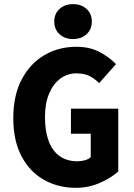

<svg xmlns="http://www.w3.org/2000/svg" viewBox="-20 -888 640 920"><path d="M342.9 12Q260.1 12 192.1 -25.6Q124.1 -63.1 83.9 -137.7Q43.7 -212.3 43.7 -322.1Q43.7 -431.1 84.1 -507.6Q124.4 -584.1 192.9 -623.9Q261.3 -663.8 345.5 -663.8Q411.3 -663.8 458.2 -638.3Q505 -612.8 535.8 -580.8L454.8 -489.6Q433.9 -511.2 408.9 -523.9Q383.8 -536.5 345.5 -536.5Q303.1 -536.5 269 -511.3Q234.9 -486.1 215.2 -439.2Q195.5 -392.4 195.5 -327.1Q195.5 -260.1 213 -212.6Q230.5 -165.2 265.4 -140.2Q300.4 -115.2 351.5 -115.2Q369.6 -115.2 387.2 -120.3Q404.7 -125.3 414.8 -134.6V-247.2H319.9V-367.4H546.7V-66.9Q514.2 -36.4 459.7 -12.2Q405.2 12 342.9 12ZM330 -700.9Q290.6 -700.9 265.3 -724.1Q240 -747.3 240 -784.7Q240 -822 265.3 -845.1Q290.6 -868.2 330 -868.2Q369.5 -868.2 394.8 -845.1Q420 -822 420 -784.7Q420 -747.3 394.8 -724.1Q369.5 -700.9 330 -700.9Z"/></svg>

Font: Source Code Pro ExtraLight
Style: Regular
Weight: 200
Monospace: yes
Designer: Paul D. Hunt, Teo Tuominen
Foundry: Adobe
Version: Version 1.026;hotconv 1.1.0;makeotfexe 2.6.0